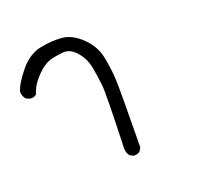

<svg xmlns="http://www.w3.org/2000/svg" viewBox="-94 -361 684 664"><g transform="rotate(-20 248.5 -28.5)"><path d="M290 206 277 199Q268 186 268 173Q275 -27 271.5 -60.5Q268 -94 261.5 -128.5Q255 -163 232 -189.5Q209 -216 181 -213Q153 -210 134.5 -204.5Q116 -199 97.5 -183Q79 -167 65.5 -148.5Q52 -130 45 -108Q36 -100 21 -102L7 -108Q-3 -121 -3 -136Q5 -164 39.5 -206Q74 -248 118 -256.5Q162 -265 198 -261.5Q234 -258 268.5 -224.5Q303 -191 311.5 -149Q320 -107 322.5 -69Q325 -31 322 186L315 199Q306 207 290 206Z"/></g></svg>

Font: NaniFont Regular
Style: Regular
Weight: 400
Designer: Nanigashitei
Version: Version 1.036